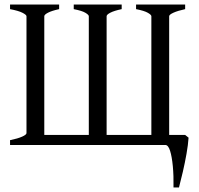

<svg xmlns="http://www.w3.org/2000/svg" viewBox="-20 -635 870 841"><path d="M791 -595Q759 -588 740 -579.5Q721 -571 721 -564V-44H791L806 -32Q804 -1 797 38.5Q790 78 781 117Q772 156 764 186H740Q741 135 737 93Q733 51 725 25.5Q717 0 704 0H24V-21Q58 -28 77 -36.5Q96 -45 96 -52V-564Q96 -570 78.5 -579Q61 -588 24 -595V-615H239V-595Q207 -588 190.5 -579.5Q174 -571 174 -564V-44H369V-564Q369 -570 354 -579Q339 -588 303 -595V-615H513V-595Q480 -588 463.5 -579.5Q447 -571 447 -564V-44H643V-564Q643 -570 627.5 -579Q612 -588 576 -595V-615H791Z"/></svg>

Font: ChillKai
Style: Regular
Weight: 400
Designer: ChillType
Foundry: 寒蝉字型
Version: Version 2.000